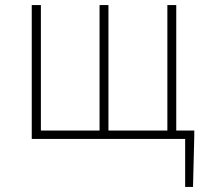

<svg xmlns="http://www.w3.org/2000/svg" viewBox="-20 -547 813 756"><path d="M709 189V0H661V-33H745V-13L740 189ZM105 0V-527H141V-33H372V-527H407V-33H639V-527H674V0Z"/></svg>

Font: Shanggu Sans SC VF
Style: Regular
Weight: 250
Designer: GuiWonder
Version: Version 1.021